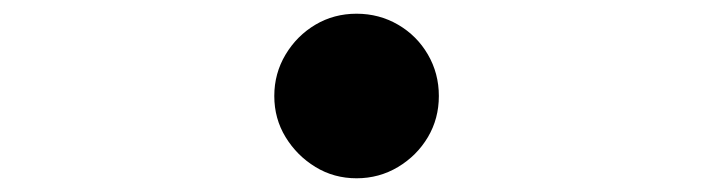

<svg xmlns="http://www.w3.org/2000/svg" viewBox="-20 -520 1040 280"><path d="M500 -260Q467 -260 440 -276.5Q413 -293 396.5 -320Q380 -347 380 -380Q380 -413 396.5 -440.5Q413 -468 440 -484Q467 -500 500 -500Q533 -500 560.5 -484Q588 -468 604 -440.5Q620 -413 620 -380Q620 -347 604 -320Q588 -293 560.5 -276.5Q533 -260 500 -260Z"/></svg>

Font: Noto Serif JP Black
Style: Regular
Weight: 900
Designer: Ryoko NISHIZUKA 西塚涼子 (kana & ideographs); Frank Grießhammer (Latin, Greek & Cyrillic); Wenlong ZHANG 张文龙 (bopomofo); San
Foundry: Adobe
Version: Version 2.003-H1;hotconv 1.1.1;makeotfexe 2.6.0